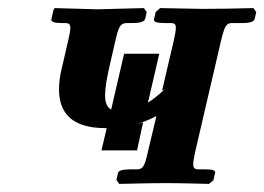

<svg xmlns="http://www.w3.org/2000/svg" viewBox="-20 -454 654 475"><path d="M319 -82 334 -151 319 -147C335 -152 352 -159 367 -167L346 -79C338 -43 334 -35 318 -35H302C284 -35 273 -32 272 -26L268 -9L275 1C275 1 351 -1 391 -1C427 -1 497 1 497 1L508 -8L512 -26C514 -32 507 -35 488 -35H472C462 -35 458 -38 458 -48C458 -55 460 -64 463 -79L527 -354C536 -391 540 -397 555 -397H581C599 -397 609 -401 610 -407L614 -424L607 -434C570 -433 519 -432 481 -432L376 -434L365 -424L361 -406C359 -400 369 -397 386 -397H401C411 -397 415 -395 415 -385C415 -378 413 -368 410 -354L381 -230L387 -233C373 -219 358 -208 346 -200L374 -321H287L255 -183C244 -189 240 -201 240 -219C240 -236 244 -259 250 -286L267 -360C274 -389 279 -397 294 -397H309C328 -397 337 -401 339 -407L343 -424L336 -434C303 -433 254 -432 221 -431L115 -434L112 -428L107 -406C106 -400 115 -397 132 -397H140C150 -397 154 -395 154 -385C154 -378 152 -369 149 -355L134 -290C129 -271 126 -251 126 -233C126 -179 153 -137 241 -137H244L231 -82Z"/></svg>

Font: Linux Libertine O
Style: Bold Italic
Weight: 700
Italic angle: -11.5°
Designer: Philipp H. Poll
Foundry: Philipp H. Poll
Version: Version 4.1.0